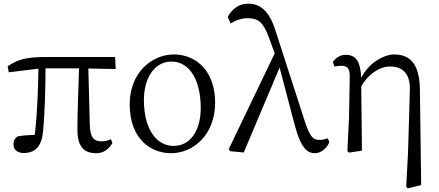

<svg xmlns="http://www.w3.org/2000/svg" viewBox="-20 -827 2412 1054"><path d="M465 -451 615 -448 612 -514H229C126 -514 77 -501 22 -463L28 -430L191 -450C189 -331 185 -211 171 -87C136 -86 103 -83 76 -78C62 -68 54 -57 54 -34C54 -4 77 13 110 13C171 13 209 -22 216 -104C227 -215 229 -334 230 -452H414C410 -355 405 -186 405 -116C405 -25 438 14 508 14C546 14 574 -4 597 -41L589 -63C573 -55 555 -51 537 -51C497 -51 475 -70 473 -141Z M920 14C1038 14 1161 -84 1161 -264C1161 -434 1060 -528 934 -528C815 -528 692 -430 692 -254C692 -74 798 14 920 14ZM932 -26C844 -26 770 -111 770 -278C770 -395 825 -489 922 -489C1017 -489 1082 -393 1082 -234C1082 -120 1032 -26 932 -26Z M1780 -68C1761 -61 1746 -59 1731 -59C1698 -59 1680 -79 1653 -162L1490 -666C1458 -764 1410 -807 1343 -807C1292 -807 1255 -779 1230 -734L1246 -698C1272 -715 1304 -727 1340 -727C1395 -727 1424 -707 1454 -627L1488 -534L1236 -9L1243 3L1318 10L1515 -456L1598 -140C1633 -8 1670 14 1709 14C1740 14 1772 -10 1788 -46Z M2285 -341C2282 -482 2226 -528 2144 -528C2086 -528 2003 -481 1963 -399C1959 -492 1932 -526 1879 -526C1844 -526 1824 -509 1807 -487L1816 -462C1829 -464 1842 -466 1855 -466C1889 -466 1900 -448 1900 -408L1896 -182L1887 2L1895 11L1967 0L1963 -352C1997 -416 2062 -462 2121 -462C2189 -462 2233 -424 2230 -333L2220 7L2210 198L2218 207L2292 189Z"/></svg>

Font: Source Han Serif
Style: Regular
Weight: 400
Designer: Ryoko NISHIZUKA 西塚涼子 (kana & ideographs); Frank Grießhammer (Latin, Greek & Cyrillic); Wenlong ZHANG 张文龙 (bopomofo); San
Foundry: Adobe Systems Incorporated
Version: Version 1.001;PS 1.001;hotconv 16.6.54;makeotf.lib2.5.65590